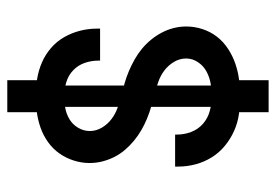

<svg xmlns="http://www.w3.org/2000/svg" viewBox="-138 -638 775 540"><g transform="rotate(-90 250.0 -367.5)"><path d="M205 0V-128H220V-607H205V-735H295V-607H280V-128H295V0ZM249 -80Q224 -80 199.5 -83.5Q175 -87 152.5 -97Q130 -107 110.5 -123Q91 -139 78 -160Q65 -181 58.5 -205Q52 -229 52 -254V-263H142V-258Q142 -237 149.5 -217.5Q157 -198 172.5 -184.5Q188 -171 208.5 -165.5Q229 -160 249 -160Q267 -160 285 -163Q303 -166 319 -174.5Q335 -183 345.5 -198.5Q356 -214 356 -232Q356 -250 346.5 -266Q337 -282 322.5 -293Q308 -304 291 -310Q274 -316 256.5 -320.5Q239 -325 221.5 -330Q204 -335 187 -342Q170 -349 154.5 -358Q139 -367 125 -378.5Q111 -390 99 -404Q87 -418 79 -434Q71 -450 66.5 -467.5Q62 -485 62 -504Q62 -526 69 -548Q76 -570 89 -588.5Q102 -607 121 -620.5Q140 -634 161.5 -641.5Q183 -649 205.5 -652Q228 -655 251 -655Q275 -655 299 -651Q323 -647 345 -637.5Q367 -628 385.5 -612Q404 -596 416 -575Q428 -554 434 -530.5Q440 -507 440 -483V-474H350V-479Q350 -499 343.5 -517.5Q337 -536 323 -549.5Q309 -563 289.5 -569Q270 -575 251 -575Q234 -575 217 -572Q200 -569 185 -560Q170 -551 161 -535.5Q152 -520 152 -503Q152 -485 161.5 -469Q171 -453 185.5 -442Q200 -431 217 -425Q234 -419 251.5 -414.5Q269 -410 286.5 -405Q304 -400 320.5 -393Q337 -386 353 -377Q369 -368 383 -356.5Q397 -345 408.5 -331Q420 -317 428.5 -301Q437 -285 441.5 -267.5Q446 -250 446 -232Q446 -208 438.5 -185.5Q431 -163 417 -145Q403 -127 383 -114Q363 -101 341 -93.5Q319 -86 295.5 -83Q272 -80 249 -80Z"/></g></svg>

Font: Iosevka SS10 Medium
Style: Regular
Weight: 500
Monospace: yes
Designer: Belleve Invis
Foundry: Belleve Invis
Version: Version 28.0.6; ttfautohint (v1.8.4)